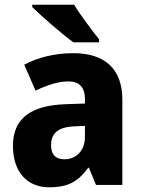

<svg xmlns="http://www.w3.org/2000/svg" viewBox="-20 -837 604 816"><path d="M295 -817H117V-807C153 -771 246 -690 292 -657H401V-670C373 -705 321 -774 295 -817ZM292 -611C212 -611 141 -593 83 -562L131 -452C182 -476 228 -491 271 -491C316 -491 341 -467 341 -415V-397L255 -394C111 -388 35 -334 35 -217C35 -108 94 -41 189 -41C271 -41 312 -66 355 -124H358L388 -51H500V-414C500 -545 424 -611 292 -611ZM296 -300 341 -302V-255C341 -196 303 -160 254 -160C219 -160 197 -178 197 -220C197 -268 224 -297 296 -300Z"/></svg>

Font: Noto Sans Tamil UI SemiCondensed ExtraBold
Style: Regular
Weight: 800
Width: 4
Designer: Jelle Bosma - Monotype Design Team
Foundry: Monotype Imaging Inc.
Version: Version 2.004